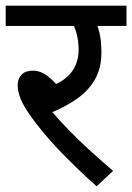

<svg xmlns="http://www.w3.org/2000/svg" viewBox="-20 -642 464 674"><path d="M284 -551 316 -566Q327 -541 331.5 -515.5Q336 -490 336 -458Q336 -403 313.5 -363.5Q291 -324 250.5 -295.5Q210 -267 156 -245L158 -255Q186 -222 221.5 -185.5Q257 -149 296.5 -113Q336 -77 377 -42L319 12Q240 -59 183.5 -119Q127 -179 88 -234Q63 -269 52.5 -295Q42 -321 42 -343Q42 -366 56 -380Q70 -394 95 -394Q122 -394 147 -375Q172 -356 197 -323L147 -335Q204 -354 230 -387.5Q256 -421 256 -468Q256 -497 248.5 -525.5Q241 -554 230 -565L275 -551H0V-622H424V-551Z"/></svg>

Font: hindi115
Style: Book
Weight: 400
Designer: Jelle Bosma - Monotype Design Team
Foundry: Monotype Imaging Inc.
Version: Version 2.003